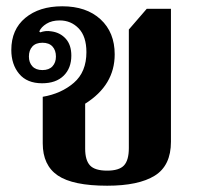

<svg xmlns="http://www.w3.org/2000/svg" viewBox="-20 -580 640 611"><path d="M321 11Q212 11 164 -21.5Q116 -54 116 -124V-272Q175 -282 215 -316.5Q255 -351 255 -414Q255 -464 230.5 -489.5Q206 -515 170 -515Q145 -515 128 -504.5Q111 -494 105 -480L108 -477Q116 -480 125 -481Q134 -482 145 -480Q172 -476 189.5 -456.5Q207 -437 207 -403Q207 -363 182.5 -339Q158 -315 114 -315Q66 -315 41 -345Q16 -375 16 -421Q16 -486 60.5 -523Q105 -560 178 -560Q255 -560 300 -518.5Q345 -477 345 -407Q345 -309 251 -250V-107Q251 -70 266.5 -53.5Q282 -37 321 -37Q359 -37 374.5 -53.5Q390 -70 390 -109V-486L447 -552H524V-129Q524 -53 472.5 -21Q421 11 321 11ZM115 -357Q136 -357 147 -369Q158 -381 158 -400Q158 -420 147 -432Q136 -444 115 -444Q94 -444 83 -432Q72 -420 72 -400Q72 -381 83 -369Q94 -357 115 -357Z"/></svg>

Font: Noto Serif Thai
Style: Bold
Weight: 700
Designer: Monotype Design Team
Foundry: Monotype Imaging Inc.
Version: Version 2.002; ttfautohint (v1.8.4.7-5d5b)